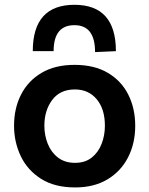

<svg xmlns="http://www.w3.org/2000/svg" viewBox="-20 -788 638 820"><path d="M301 12.5Q213 12.5 155 -24.5Q97 -61.5 68.5 -121.5Q40 -181.5 40 -251Q40 -325.5 70 -384.2Q100 -443 157.8 -477Q215.5 -511 298.5 -511Q383.5 -511 441.2 -476.5Q499 -442 528.2 -383.2Q557.5 -324.5 557.5 -251Q557.5 -176 527.2 -116.5Q497 -57 439.5 -22.2Q382 12.5 301 12.5ZM300.5 -92.5Q343.5 -92.5 371.8 -115Q400 -137.5 414 -173.8Q428 -210 428 -251Q428 -322.5 393 -364.2Q358 -406 300 -406Q236.5 -406 203 -361.2Q169.5 -316.5 169.5 -251Q169.5 -210 184 -173.8Q198.5 -137.5 227.8 -115Q257 -92.5 300.5 -92.5ZM386 -565.5Q386 -680.5 298 -680.5Q209 -680.5 209 -569.5H120Q120 -767.5 298 -767.5Q475 -767.5 475 -569.5Z"/></svg>

Font: Heraclito SemiBold
Style: Regular
Weight: 600
Designer: Kostas Bartsokas (font) & Cristiano Sobral (main changes)
Foundry: Kostas Bartsokas (font) & Cristiano Sobral (main changes)
Version: Version 1.00;July 8, 2020;FontCreator 13.0.0.2655 64-bit